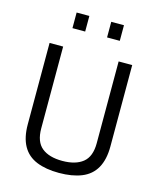

<svg xmlns="http://www.w3.org/2000/svg" viewBox="-131 -990 907 1093"><g transform="rotate(15 322.5 -444.0)"><path d="M454 -12Q399 10 321.5 10Q244 10 190 -12Q79 -57 79 -211V-691H159V-209Q159 -130 201.5 -95.5Q244 -61 322 -61Q400 -61 443 -95.5Q486 -130 486 -209V-691H566V-211Q566 -57 454 -12ZM387 -806V-898H462V-806ZM183 -806V-898H258V-806Z"/></g></svg>

Font: Cairo-CLs
Style: CLs-Regular
Weight: 400
Version: Version 3.130;gftools[0.9.24]